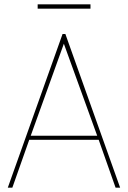

<svg xmlns="http://www.w3.org/2000/svg" viewBox="-20 -867 591 887"><path d="M16 0 269 -710H282L535 0H514L436 -221H115L37 0ZM122 -240H429L275 -665ZM154 -827V-847H398V-827Z"/></svg>

Font: Georama Thin
Style: Regular
Weight: 100
Designer: Jean-Baptiste Levee
Foundry: Production Type
Version: Version 1.000